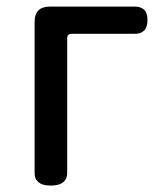

<svg xmlns="http://www.w3.org/2000/svg" viewBox="-20 -539 499 593"><path d="M177.7 21.5Q165 34.2 136.7 34.2Q108.4 34.2 96.7 21.5Q86.9 12.7 86.9 -3.9V-471.7Q86.9 -495.1 98.6 -506.8Q110.4 -518.6 133.8 -518.6H397.5Q415 -518.6 425.3 -508.8Q435.5 -499 435.5 -477.5Q435.5 -455.1 425.3 -444.8Q415 -434.6 397.5 -434.6H202.1Q194.3 -434.6 190.9 -431.2Q187.5 -427.7 187.5 -420.9V-3.9Q187.5 11.7 177.7 21.5Z"/></svg>

Font: TaiwanPearl
Style: Regular
Weight: 400
Version: Version 2.102